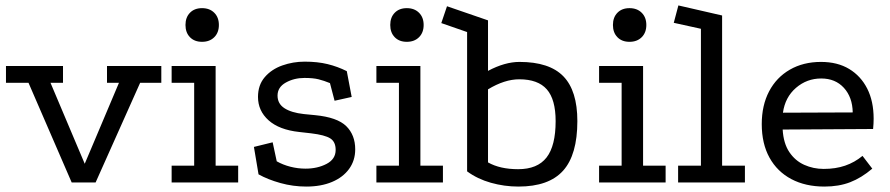

<svg xmlns="http://www.w3.org/2000/svg" viewBox="-20 -672 3277 707"><path d="M2 -429H212V-367H166L256 -154L292 -69L328 -154L418 -367H374V-429H574V-367H496L332 0H244L85 -367H2Z M612 -429H774V-62H857V0H612V-62H695V-367H612ZM724 -642Q752 -642 769 -625Q786 -608 786 -580Q786 -552 769 -535Q752 -518 724 -518Q696 -518 679.5 -535Q663 -552 663 -580Q663 -608 679.5 -625Q696 -642 724 -642Z M1195 -366Q1173 -375 1153 -380Q1133 -385 1101 -385Q1063 -385 1032.5 -368Q1002 -351 1002 -320Q1002 -290 1027.5 -273.5Q1053 -257 1099 -252L1140 -248Q1222 -240 1255 -207.5Q1288 -175 1288 -122Q1288 -81 1265.5 -50Q1243 -19 1202.5 -2Q1162 15 1108 15Q1059 15 1012.5 2Q966 -11 932 -30L915 -131L984 -148L999 -78Q1022 -65 1049.5 -58Q1077 -51 1105 -51Q1149 -51 1182.5 -68.5Q1216 -86 1216 -120Q1216 -150 1196 -162.5Q1176 -175 1126 -181L1082 -186Q1008 -194 969 -229Q930 -264 930 -315Q930 -359 955 -388Q980 -417 1019.5 -431Q1059 -445 1102 -445Q1149 -445 1186 -436Q1223 -427 1257 -410L1275 -315L1212 -301Z M1366 -429H1528V-62H1611V0H1366V-62H1449V-367H1366ZM1478 -642Q1506 -642 1523 -625Q1540 -608 1540 -580Q1540 -552 1523 -535Q1506 -518 1478 -518Q1450 -518 1433.5 -535Q1417 -552 1417 -580Q1417 -608 1433.5 -625Q1450 -642 1478 -642Z M1889 15Q1837 15 1787.5 1Q1738 -13 1700 -41V-554L1605 -587L1626 -649L1777 -597V-411Q1839 -444 1893 -444Q2003 -444 2054.5 -391Q2106 -338 2106 -226Q2106 -102 2053.5 -43.5Q2001 15 1889 15ZM1888 -49Q1959 -49 1992.5 -92Q2026 -135 2026 -226Q2026 -306 1993.5 -343Q1961 -380 1892 -380Q1838 -380 1777 -343V-74Q1821 -49 1888 -49Z M2186 -429H2348V-62H2431V0H2186V-62H2269V-367H2186ZM2298 -642Q2326 -642 2343 -625Q2360 -608 2360 -580Q2360 -552 2343 -535Q2326 -518 2298 -518Q2270 -518 2253.5 -535Q2237 -552 2237 -580Q2237 -608 2253.5 -625Q2270 -642 2298 -642Z M2477 0V-62H2561V-566L2461 -588L2478 -652L2639 -615V-62H2723V0Z M3192 -51Q3152 -17 3110.5 -1Q3069 15 3016 15Q2946 15 2894 -12.5Q2842 -40 2813.5 -91.5Q2785 -143 2785 -215Q2785 -284 2812 -335.5Q2839 -387 2888.5 -415.5Q2938 -444 3003 -444Q3064 -444 3107 -418Q3150 -392 3173.5 -345.5Q3197 -299 3197 -235Q3197 -226 3196.5 -216.5Q3196 -207 3195 -197L2862 -195Q2865 -144 2886.5 -112Q2908 -80 2941.5 -65Q2975 -50 3013 -50Q3057 -50 3092 -62Q3127 -74 3156 -98ZM3120 -258Q3119 -314 3087.5 -348.5Q3056 -383 3004 -383Q2951 -383 2911 -348.5Q2871 -314 2863 -257Z"/></svg>

Font: Podkova
Style: Regular
Weight: 400
Designer: Ilya Yudin
Foundry: Cyreal (www.cyreal.org)
Version: Version 2.103